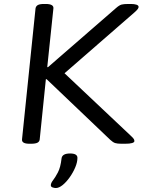

<svg xmlns="http://www.w3.org/2000/svg" viewBox="-20 -722 718 967"><path d="M128 2Q88 2 91 -21L159 -680Q161 -691 170.5 -696.5Q180 -702 202 -702H210Q251 -702 249 -680L218 -384H222L565 -682Q581 -696 592.5 -699Q604 -702 626 -702H639Q656 -702 667 -698.5Q678 -695 678 -687Q678 -683 674.5 -677.5Q671 -672 660 -662L305 -353L639 -38Q653 -25 655 -20Q657 -15 657 -12Q657 2 610 2H592Q571 2 560 -1.5Q549 -5 535 -18L215 -323H211L180 -20Q179 -9 169 -3.5Q159 2 136 2ZM261 225Q254 225 245 222Q236 219 236 211Q236 200 247 186Q258 172 271.5 146.5Q285 121 290 76Q293 51 333 51Q370 51 370 73Q370 95 359 121Q348 147 331 171Q314 195 295.5 210Q277 225 261 225Z"/></svg>

Font: Asap Expanded Expanded Regular
Style: Italic
Weight: 400
Width: 7
Italic angle: -6°
Designer: Pablo Cosgaya
Foundry: Omnibus-Type
Version: Version 3.001; ttfautohint (v1.8.4.7-5d5b)